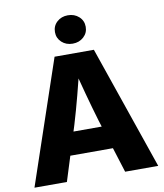

<svg xmlns="http://www.w3.org/2000/svg" viewBox="-100 -1032 952 1113"><g transform="rotate(-10 376.0 -475.5)"><path d="M11.7 0 258.3 -727.5H489.7L740.2 0H545.4L445.3 -318.8Q421.4 -398.9 398.4 -483.9Q375.5 -568.8 351.6 -664.6H395Q371.1 -568.8 348.9 -483.6Q326.7 -398.4 302.7 -318.8L202.6 0ZM180.2 -146.5V-281.2H571.8V-146.5ZM375.5 -783.7Q336.9 -783.7 311 -807.6Q285.2 -831.5 285.2 -867.2Q285.2 -903.3 311 -927Q336.9 -950.7 375.5 -950.7Q414.1 -950.7 440.2 -927Q466.3 -903.3 466.3 -867.2Q466.3 -831.5 440.2 -807.6Q414.1 -783.7 375.5 -783.7Z"/></g></svg>

Font: Inter 24pt ExtraBold
Style: Regular
Weight: 800
Designer: Rasmus Andersson
Foundry: rsms
Version: Version 4.001;git-66647c0bb